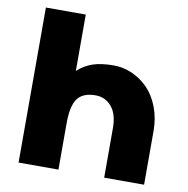

<svg xmlns="http://www.w3.org/2000/svg" viewBox="-79 -777 838 854"><g transform="rotate(10 340.0 -350.0)"><path d="M627 -242.2V0H446.8V-222.2Q446.8 -287.6 418.2 -320.8Q389.6 -354 346.2 -354Q288.1 -354 264.2 -320.3Q240.2 -286.6 240.2 -210.9V0H60.1V-700.2H240.2V-445.8Q270 -472.7 307.1 -485.8Q344.2 -499 401.9 -499Q445.8 -499 486.1 -481.2Q526.4 -463.4 557.9 -431.2Q589.4 -398.9 608.2 -349.6Q627 -300.3 627 -242.2Z"/></g></svg>

Font: LT Superior Black
Style: Regular
Weight: 900
Designer: Daniel Lyons
Foundry: LyonsType
Version: Version 2.005